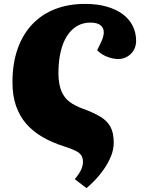

<svg xmlns="http://www.w3.org/2000/svg" viewBox="-20 -738 737 986"><path d="M424 228 364 182Q389 152 397.5 131.5Q406 111 406 94Q406 73 397.5 60Q389 47 368.5 36.5Q348 26 310 14Q247 -6 198 -34.5Q149 -63 115 -102Q81 -141 62.5 -193.5Q44 -246 44 -316Q44 -412 70.5 -487Q97 -562 146 -613.5Q195 -665 263.5 -691.5Q332 -718 417 -718Q479 -718 528 -704Q577 -690 610.5 -665Q644 -640 661.5 -605Q679 -570 679 -529Q679 -488 652 -461.5Q625 -435 587 -435Q559 -435 529 -447Q499 -459 479 -480L497 -517Q504 -531 508.5 -545.5Q513 -560 513 -572Q513 -595 496 -608.5Q479 -622 444 -622Q406 -622 376 -604.5Q346 -587 324.5 -554Q303 -521 291.5 -472Q280 -423 280 -360Q281 -303 296 -268.5Q311 -234 338.5 -214Q366 -194 405 -180Q460 -160 495 -139Q530 -118 547 -87Q564 -56 564 -7Q564 31 549.5 65.5Q535 100 513.5 131Q492 162 468 187Q444 212 424 228Z"/></svg>

Font: Literata 18pt Black
Style: Italic
Weight: 900
Italic angle: -2°
Designer: Latin by Veronika Burian and Jose Scaglione. Greek by Irene Vlachou. Cyrillic by Vera Evstafieva
Foundry: TypeTogether
Version: Version 3.103;gftools[0.9.29]